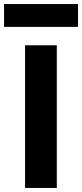

<svg xmlns="http://www.w3.org/2000/svg" viewBox="-56 -930 406 950"><path d="M-36 -910V-797H330V-910ZM68 0H225V-706H68Z"/></svg>

Font: MV Cash
Style: Bold
Weight: 700
Designer: Rodrigo Fuenzalida
Foundry: fragTYPE
Version: Version 1.100;Glyphs 3.1.2 (3151)